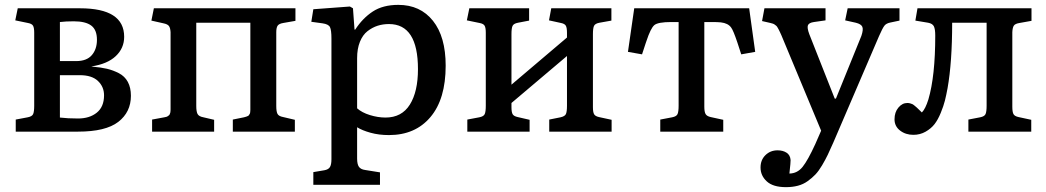

<svg xmlns="http://www.w3.org/2000/svg" viewBox="-20 -543 4316 792"><path d="M44.9 0V-49.8L94.2 -59.1Q112.3 -62.5 116.7 -72.5Q121.1 -82.5 121.1 -106.9V-408.2Q121.1 -428.7 116.2 -437Q111.3 -445.3 95.2 -448.2L43 -459L53.2 -508.8H310.1Q492.2 -508.8 492.2 -391.1Q492.2 -344.2 457.5 -311.5Q422.9 -278.8 356.9 -269L361.8 -268.1Q396.5 -265.1 421.4 -259.3Q446.3 -253.4 470.5 -241Q494.6 -228.5 507.3 -205.1Q520 -181.6 520 -147.9Q520 -80.6 468 -40.3Q416 0 301.8 0ZM227.1 -291H293.9Q337.9 -291 358.9 -315.7Q379.9 -340.3 379.9 -378.9Q379.9 -419.9 356.4 -437.5Q333 -455.1 284.2 -455.1Q251 -455.1 227.1 -452.1ZM301.8 -54.2Q349.6 -54.2 379.4 -78.4Q409.2 -102.5 409.2 -149.9Q409.2 -185.1 384 -209Q358.9 -232.9 309.1 -232.9H227.1V-58.1Q258.8 -54.2 301.8 -54.2Z M607.4 0V-49.8L657.7 -59.1Q662.6 -60.1 666.3 -61Q669.9 -62 672.6 -64.2Q675.3 -66.4 677.2 -67.6Q679.2 -68.8 680.4 -72.8Q681.6 -76.7 682.4 -77.9Q683.1 -79.1 683.3 -84.7Q683.6 -90.3 683.6 -91.8Q683.6 -93.3 683.6 -100.6Q683.6 -107.9 683.6 -109.9V-410.2Q682.6 -427.7 677 -435.5Q671.4 -443.4 654.3 -446.8L604.5 -458L614.7 -508.8H1198.7V-457L1148.4 -448.2Q1130.9 -445.3 1125.2 -437Q1119.6 -428.7 1119.6 -410.2V-106Q1119.6 -82.5 1124.8 -73Q1129.9 -63.5 1148.4 -60.1L1196.3 -48.8V0H940.4V-49.8L986.3 -59.1Q991.7 -60.1 995.8 -61.8Q1000 -63.5 1002.9 -64.7Q1005.9 -65.9 1007.8 -69.6Q1009.8 -73.2 1010.7 -74.5Q1011.7 -75.7 1012.2 -81.8Q1012.7 -87.9 1012.7 -89.6Q1012.7 -91.3 1012.7 -99.4Q1012.7 -107.4 1012.7 -109.9V-449.2H789.6V-106Q789.6 -83 794.9 -72.8Q800.3 -62.5 819.3 -59.1L863.3 -48.8V0Z M1272.5 219.2V167L1318.4 159.2Q1335 156.2 1341.1 146Q1347.2 135.7 1347.2 113.8V-383.8Q1347.2 -418.9 1341.1 -431.2Q1335 -443.4 1310.1 -446.8L1264.2 -453.1L1272.5 -504.9L1423.3 -516.1L1436 -508.8L1442.4 -420.9H1445.3Q1475.6 -467.8 1517.6 -495.4Q1559.6 -522.9 1623 -522.9Q1713.4 -522.9 1765.9 -457.3Q1818.4 -391.6 1818.4 -272Q1818.4 -134.3 1755.6 -60.1Q1692.9 14.2 1584.5 14.2Q1543 14.2 1508.5 4.6Q1474.1 -4.9 1453.1 -18.1V110.8Q1453.1 134.8 1460.7 145.3Q1468.3 155.8 1486.3 158.2L1547.4 168V219.2ZM1570.3 -58.1Q1637.2 -58.1 1670.7 -111.6Q1704.1 -165 1704.1 -257.8Q1704.1 -443.8 1584.5 -443.8Q1559.6 -443.8 1537.6 -436.8Q1515.6 -429.7 1495.8 -414.3Q1476.1 -398.9 1464.6 -370.4Q1453.1 -341.8 1453.1 -303.2V-96.2Q1472.7 -78.6 1505.6 -68.4Q1538.6 -58.1 1570.3 -58.1Z M1907.7 0V-49.8L1957 -59.1Q1975.1 -62.5 1979.5 -72.5Q1983.9 -82.5 1983.9 -106.9V-408.2Q1983.9 -428.7 1979 -437Q1974.1 -445.3 1958 -448.2L1905.8 -459L1916 -508.8H2162.6V-458L2116.7 -449.2Q2098.6 -445.8 2094.2 -436Q2089.8 -426.3 2089.8 -401.9V-193.8L2318.8 -388.2V-408.2Q2318.8 -428.7 2314 -437Q2309.1 -445.3 2293.9 -448.2L2244.6 -459L2253.9 -508.8H2502V-458L2452.6 -449.2Q2434.6 -445.8 2430.2 -436Q2425.8 -426.3 2425.8 -401.9V-101.1Q2425.8 -80.1 2430.7 -71.8Q2435.5 -63.5 2450.7 -60.1L2502.9 -48.8V0H2245.6V-49.8L2292 -59.1Q2310.1 -63 2314.5 -72.8Q2318.8 -82.5 2318.8 -106.9V-312L2089.8 -118.2V-101.1Q2089.8 -80.1 2094.7 -71.8Q2099.6 -63.5 2115.7 -60.1L2164.6 -48.8V0Z M2703.6 0V-49.8L2752.4 -59.1Q2770.5 -62.5 2774.9 -72.5Q2779.3 -82.5 2779.3 -106.9V-452.1H2749.5Q2694.3 -452.1 2679.2 -439.5Q2664.1 -426.8 2646.5 -373.5Q2644.5 -368.2 2643.6 -365.2L2628.4 -318.8L2570.3 -329.1L2596.2 -508.8H3070.3L3095.2 -329.1L3037.6 -318.8L3021.5 -368.2Q3004.9 -417.5 2996.1 -429.2Q2983.4 -447.3 2953.6 -450.7Q2939.9 -452.1 2916.5 -452.1H2885.3V-103Q2885.3 -81.5 2890.6 -72.5Q2896 -63.5 2911.6 -60.1L2963.4 -48.8V0Z M3222.2 229Q3168.9 229 3143.1 205.3Q3117.2 181.6 3117.2 147.9Q3117.2 116.7 3137.5 96.9Q3157.7 77.1 3187.5 77.1Q3209.5 77.1 3224.6 86.9Q3239.7 96.7 3241.2 117.2Q3241.7 124 3236.3 172.9Q3269 172.4 3290.8 145.3Q3312.5 118.2 3343.3 50.8L3367.2 -3.9L3203.1 -397.9Q3201.2 -402.3 3197.3 -410.6Q3193.4 -418.9 3191.9 -421.6Q3190.4 -424.3 3187.5 -429.4Q3184.6 -434.6 3182.4 -436.3Q3180.2 -438 3176.5 -440.9Q3172.9 -443.8 3168.5 -445.3Q3164.1 -446.8 3158.2 -448.2L3123.5 -456.1L3133.3 -508.8H3385.3V-459L3337.4 -452.1Q3316.9 -449.2 3312.7 -438.7Q3308.6 -428.2 3318.4 -401.9L3423.3 -136.2H3428.2L3533.2 -395Q3542 -420.9 3537.1 -432.4Q3532.2 -443.8 3510.3 -449.2L3466.3 -459L3476.6 -508.8H3690.4V-458L3653.3 -450.2Q3635.7 -446.8 3628.2 -437Q3620.6 -427.2 3606.4 -395L3417.5 44.9Q3404.3 75.2 3394.5 95.5Q3384.8 115.7 3371.1 138.9Q3357.4 162.1 3343.5 176.8Q3329.6 191.4 3311.5 204.3Q3293.5 217.3 3271.2 223.1Q3249 229 3222.2 229Z M3747.6 13.2Q3715.8 13.2 3692.9 -4.4Q3669.9 -22 3669.9 -50.8Q3669.9 -80.1 3685.8 -99.1Q3701.7 -118.2 3722.7 -118.2Q3728.5 -118.2 3734.1 -116.7Q3739.7 -115.2 3743.4 -113.5Q3747.1 -111.8 3752.9 -106.9Q3758.8 -102.1 3761.5 -99.6Q3764.2 -97.2 3771.7 -89.8Q3779.3 -82.5 3782.7 -79.1Q3797.4 -93.8 3809.6 -132.8Q3837.9 -229 3837.9 -396Q3837.9 -422.9 3832.3 -434.3Q3826.7 -445.8 3808.6 -449.2L3755.9 -458L3764.6 -508.8H4234.9V-457L4185.5 -448.2Q4167.5 -445.3 4162.1 -437.3Q4156.7 -429.2 4155.8 -410.2V-103Q4155.8 -81.1 4160.6 -72.3Q4165.5 -63.5 4181.6 -60.1L4233.9 -48.8V0H3974.6V-49.8L4022.9 -59.1Q4041 -62.5 4045.4 -72.5Q4049.8 -82.5 4049.8 -106.9V-449.2H3907.7Q3907.7 -286.6 3888.7 -179.2Q3883.3 -149.9 3877.7 -127.7Q3872.1 -105.5 3860.6 -77.4Q3849.1 -49.3 3835 -31Q3820.8 -12.7 3798.1 0.2Q3775.4 13.2 3747.6 13.2Z"/></svg>

Font: Literata Book Medium
Style: Regular
Weight: 500
Designer: Latin by Veronika Burian and Jose Scaglione. Greek by Irene Vlachou. Cyrillic by Vera Evstafieva
Foundry: TypeTogether
Version: Version 2.003;PS 002.003;hotconv 1.0.88;makeotf.lib2.5.64775